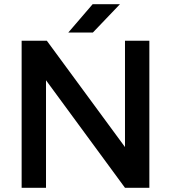

<svg xmlns="http://www.w3.org/2000/svg" viewBox="-20 -894 814 914"><path d="M83 0V-700H203L575 -194V-700H691V0H575L199 -512V0ZM305 -739 421 -874H551L422 -739Z"/></svg>

Font: Figtree SemiBold
Style: Regular
Weight: 600
Designer: Erik Kennedy
Foundry: Erik Kennedy
Version: Version 2.001; ttfautohint (v1.8.4.7-5d5b);gftools[0.9.27]